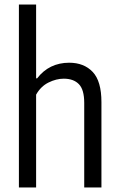

<svg xmlns="http://www.w3.org/2000/svg" viewBox="-20 -828 527 848"><path d="M63.5 -808H139.5V-482H144Q170.5 -516.5 206.2 -533.8Q242 -551 285.5 -551Q351 -551 389.5 -510.2Q428 -469.5 428 -377V0H352V-373.5Q352 -432 328.5 -456.2Q305 -480.5 261.5 -480.5Q228.5 -480.5 194.2 -463.5Q160 -446.5 139.5 -410V0H63.5Z"/></svg>

Font: Encode Sans Condensed
Style: Regular
Weight: 400
Width: 3
Designer: Multiple Designers
Foundry: Impallari Type
Version: Version 2.000